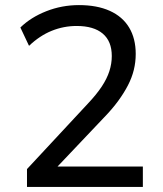

<svg xmlns="http://www.w3.org/2000/svg" viewBox="-20 -734 640 754"><path d="M86 0V-70L325 -327Q359 -363 379.5 -394Q400 -425 409.5 -454.5Q419 -484 419 -514Q419 -572 383.5 -602Q348 -632 281 -632Q230 -632 183 -613Q136 -594 94 -554L60 -626Q101 -666 162 -690Q223 -714 290 -714Q361 -714 411 -691.5Q461 -669 487 -626Q513 -583 513 -522Q513 -490 505.5 -459.5Q498 -429 482.5 -399Q467 -369 444 -337.5Q421 -306 388 -272L186 -59V-80H541V0Z"/></svg>

Font: Nunito Sans 12pt ExtraLight 11pt Medium
Style: Regular
Weight: 500
Version: Version 3.101;gftools[0.9.27]